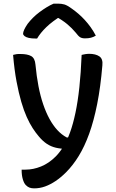

<svg xmlns="http://www.w3.org/2000/svg" viewBox="-20 -836 640 1056"><path d="M470 -540Q506 -540 526.5 -526Q547 -512 543 -476Q533 -357 514.5 -264Q496 -171 470.5 -100.5Q445 -30 413 22Q381 74 343 112Q315 140 286 159.5Q257 179 228 189.5Q199 200 168 200Q161 200 154.5 199Q148 198 142.5 196Q137 194 132 190.5Q127 187 122 182Q112 172 105.5 150Q99 128 99 100V97H105Q109 97 112.5 97Q116 97 120 97Q163 97 206 79.5Q249 62 286 25Q308 3 328.5 -30Q349 -63 365.5 -108.5Q382 -154 395 -215.5Q408 -277 416.5 -356Q425 -435 429 -534Q435 -535 440.5 -536.5Q446 -538 451 -538.5Q456 -539 460.5 -539.5Q465 -540 470 -540ZM93 -539Q131 -539 151.5 -527.5Q172 -516 175 -481Q181 -417 191.5 -362.5Q202 -308 217.5 -262.5Q233 -217 252.5 -181.5Q272 -146 295.5 -120.5Q319 -95 347 -80H380L356 -17H349Q315 -17 287.5 -23.5Q260 -30 237.5 -45Q215 -60 194 -85Q176 -106 159.5 -131.5Q143 -157 127 -192.5Q111 -228 97 -276Q83 -324 71 -387.5Q59 -451 52 -534Q58 -535 63 -536.5Q68 -538 73 -538.5Q78 -539 83 -539Q88 -539 93 -539ZM275 -816Q281 -816 286 -816Q291 -816 299 -816Q318 -816 334 -811.5Q350 -807 377 -787Q394 -775 411.5 -760Q429 -745 446 -726.5Q463 -708 478.5 -686.5Q494 -665 507 -640Q494 -632 480 -628.5Q466 -625 448 -625Q431 -625 421 -631Q411 -637 396 -657Q376 -681 350 -703Q324 -725 277 -751L333 -737H267L322 -752Q268 -719 235 -687Q202 -655 184 -624H178Q154 -624 138.5 -627.5Q123 -631 115 -637.5Q107 -644 107 -651Q107 -659 113 -672.5Q119 -686 132 -705Q145 -722 161.5 -738.5Q178 -755 197.5 -769.5Q217 -784 236.5 -796Q256 -808 275 -816Z"/></svg>

Font: Recursive Casual Medium
Style: Regular
Weight: 500
Version: Version 1.047